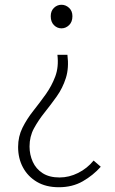

<svg xmlns="http://www.w3.org/2000/svg" viewBox="-20 -563 483 806"><path d="M227 223Q173 223 135 200.5Q97 178 76.5 140Q56 102 56 54Q56 10 74.5 -27Q93 -64 120 -98Q147 -132 172 -167Q197 -202 212 -242Q227 -282 221 -333H263Q270 -278 256.5 -235.5Q243 -193 218 -158Q193 -123 167 -90.5Q141 -58 122.5 -24Q104 10 104 52Q104 86 117.5 116Q131 146 159 164Q187 182 230 182Q270 182 308 163Q346 144 373 111L403 137Q371 173 327.5 198Q284 223 227 223ZM238 -444Q220 -444 206.5 -457.5Q193 -471 193 -495Q193 -517 206.5 -530Q220 -543 238 -543Q256 -543 270 -530Q284 -517 284 -495Q284 -471 270 -457.5Q256 -444 238 -444Z"/></svg>

Font: Noto Sans JP ExtraLight
Style: Regular
Weight: 250
Designer: Ryoko NISHIZUKA  (kana, bopomofo & ideographs); Paul D. Hunt (Latin, Greek & Cyrillic); Sandoll Communications , Soo-you
Foundry: Adobe
Version: Version 2.004-H2;hotconv 1.0.118;makeotfexe 2.5.65603